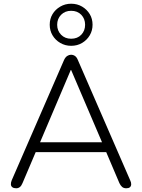

<svg xmlns="http://www.w3.org/2000/svg" viewBox="-20 -1005 762 1031"><path d="M67 6Q54 6 46.5 0.5Q39 -5 38.5 -15Q38 -25 43 -37L324 -683Q331 -698 341 -704.5Q351 -711 361 -711Q373 -711 382.5 -704.5Q392 -698 398 -683L679 -37Q685 -25 684.5 -15Q684 -5 677.5 0.5Q671 6 658 6Q644 6 635.5 -1.5Q627 -9 621 -22L544 -203L577 -188H144L178 -203L101 -22Q95 -7 86.5 -0.5Q78 6 67 6ZM360 -629 190 -229 167 -241H554L533 -229L362 -629ZM362 -759Q330 -759 303.5 -774.5Q277 -790 262 -815.5Q247 -841 247 -872Q247 -904 262 -929Q277 -954 303.5 -969.5Q330 -985 362 -985Q395 -985 421 -969.5Q447 -954 462 -929Q477 -904 477 -872Q477 -841 462 -815.5Q447 -790 421 -774.5Q395 -759 362 -759ZM362 -797Q396 -797 416.5 -818.5Q437 -840 437 -872Q437 -904 416.5 -925.5Q396 -947 362 -947Q329 -947 308 -925.5Q287 -904 287 -872Q287 -840 308 -818.5Q329 -797 362 -797Z"/></svg>

Font: Nunito ExtraLight Light
Style: Regular
Weight: 300
Version: Version 3.602